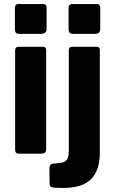

<svg xmlns="http://www.w3.org/2000/svg" viewBox="-20 -762 570 952"><path d="M209 -24Q209 -11 203 -5.5Q197 0 182 0H77Q64 0 59.5 -5Q55 -10 55 -21V-511Q55 -530 71 -530H194Q209 -530 209 -513ZM211 -619Q211 -594 184 -594H76Q63 -594 58.5 -600Q54 -606 54 -617V-722Q54 -742 71 -742H195Q211 -742 211 -723ZM475 -6Q475 82 432 126Q389 170 293 170Q250 170 238 166.5Q226 163 226 150L225 71Q225 64 229 57.5Q233 51 241 50L283 45Q301 43 311 31Q321 19 321 -12V-511Q321 -530 338 -530H460Q475 -530 475 -513V-6ZM477 -619Q477 -594 450 -594H342Q320 -594 320 -617V-722Q320 -742 337 -742H460Q477 -742 477 -723Z"/></svg>

Font: Libre Franklin
Style: Bold
Weight: 700
Designer: Pablo Impallari, Rodrigo Fuenzalida, Nhung Nguyen
Foundry: Impallari Type
Version: Version 3.000